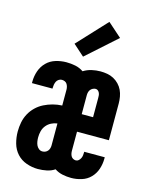

<svg xmlns="http://www.w3.org/2000/svg" viewBox="-117 -847 734 931"><g transform="rotate(15 250.0 -381.5)"><path d="M164 8Q135 8 106.5 -2Q78 -12 58.5 -33.5Q39 -55 31 -84Q23 -113 23 -143Q23 -166 27.5 -189Q32 -212 43 -232.5Q54 -253 71 -269.5Q88 -286 109 -296.5Q130 -307 152.5 -313Q175 -319 199 -320V-400Q199 -407 197 -414.5Q195 -422 191 -428Q187 -434 180 -437Q173 -440 165 -440Q157 -440 149.5 -435Q142 -430 138.5 -422.5Q135 -415 133.5 -406.5Q132 -398 132 -390Q132 -389 132 -388.5Q132 -388 132 -387H29Q29 -389 29 -391Q29 -393 29 -395Q29 -422 38 -448Q47 -474 66 -493Q85 -512 111.5 -520Q138 -528 165 -528Q188 -528 210 -523.5Q232 -519 251 -506Q270 -518 292 -523Q314 -528 336 -528Q353 -528 370 -525Q387 -522 402 -514Q417 -506 429 -493.5Q441 -481 448 -466Q455 -451 458 -434Q461 -417 461 -400V-216H301V-120Q301 -113 302.5 -106Q304 -99 307.5 -93Q311 -87 317.5 -83.5Q324 -80 331 -80Q339 -80 345 -85.5Q351 -91 354.5 -98Q358 -105 359 -113Q360 -121 360 -129Q360 -129 360 -130Q360 -131 360 -131H463Q463 -130 463 -128Q463 -126 463 -124Q463 -97 454.5 -71.5Q446 -46 427.5 -27Q409 -8 383 0Q357 8 331 8Q309 8 287.5 3.5Q266 -1 248 -13Q230 -1 208 3.5Q186 8 164 8ZM301 -304H358V-400Q358 -406 357.5 -412.5Q357 -419 354.5 -425Q352 -431 347 -435.5Q342 -440 335 -440Q328 -440 321 -436.5Q314 -433 309.5 -427.5Q305 -422 303 -414.5Q301 -407 301 -400ZM163 -80Q171 -80 178 -83Q185 -86 190 -92Q195 -98 197 -105.5Q199 -113 199 -120V-230Q183 -228 168.5 -220.5Q154 -213 144 -200.5Q134 -188 130 -172.5Q126 -157 126 -141Q126 -131 127.5 -121Q129 -111 133 -102Q137 -93 145 -86.5Q153 -80 163 -80ZM235 -575 179 -625 315 -771 385 -709Z"/></g></svg>

Font: Zed Mono
Style: Bold
Weight: 700
Monospace: yes
Designer: Belleve Invis
Foundry: Belleve Invis
Version: Version 1.0.0; ttfautohint (v1.8.4)